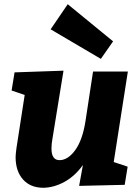

<svg xmlns="http://www.w3.org/2000/svg" viewBox="-20 -876 661 910"><path d="M586 -537 519 -108 585 -86 571 0 355 5 373 -94Q335 -41 285.5 -14Q236 13 186 14Q124 14 89 -25.5Q54 -65 54 -131Q54 -144 58 -174L97 -426L35 -447L49 -533L281 -541L228 -215Q224 -194 224 -172Q224 -117 262 -117Q302 -117 336.5 -164.5Q371 -212 385 -301L421 -537ZM220 -737 301 -856 516 -680 458 -597Z"/></svg>

Font: Bitter Pro ExtraBold
Style: Italic
Weight: 800
Italic angle: -9°
Designer: Sol Matas, and Bitter project Authors
Foundry: Sol Matas
Version: Version 1.010